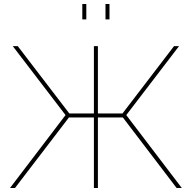

<svg xmlns="http://www.w3.org/2000/svg" viewBox="-20 -941 960 961"><path d="M30 0 308 -365 44 -710H69L327 -373H450V-710H470V-373H593L851 -710H876L612 -365L890 0H864L595 -353H470V0H450V-353H325L55 0ZM392 -844V-921H412V-844ZM508 -844V-921H528V-844Z"/></svg>

Font: Raleway Thin
Style: Regular
Weight: 100
Designer: Matt McInerney, Pablo Impallari, Rodrigo Fuenzalida
Foundry: Matt McInerney, Pablo Impallari, Rodrigo Fuenzalida
Version: Version 4.026